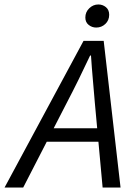

<svg xmlns="http://www.w3.org/2000/svg" viewBox="-71 -839 601 859"><path d="M-50.6 0 302.8 -656.3H392.9L468.3 0H388.1L353.5 -377Q349.4 -429.3 344.5 -482Q339.7 -534.7 336.1 -590.4H332.1Q305.8 -534.3 280.4 -482.7Q255 -431.1 226.7 -377L32.8 0ZM106.5 -204.9 121.8 -265.2H409.8L395.8 -204.9ZM359.5 -715.7Q340.5 -715.7 325.7 -727.6Q310.8 -739.4 310.8 -760.6Q310.8 -785.2 328.4 -802.1Q346 -819 368.9 -819Q388.3 -819 402.9 -807Q417.5 -794.9 417.5 -772.8Q417.5 -748.4 400.5 -732Q383.4 -715.7 359.5 -715.7Z"/></svg>

Font: Source Sans 3 VF
Style: Italic
Weight: 200
Italic angle: -11°
Designer: Paul D. Hunt
Foundry: Adobe Systems Incorporated
Version: Version 3.042;hotconv 1.0.118;makeotfexe 2.5.65603